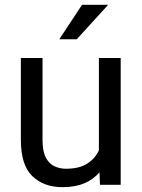

<svg xmlns="http://www.w3.org/2000/svg" viewBox="-20 -770 591 800"><path d="M396.5 0 394.5 -52.2Q370.1 -22.9 332 -6.6Q293.9 9.8 240.2 9.8Q162.6 9.8 114.7 -36.1Q66.9 -82 66.9 -187.5V-528.3H157.2V-186.5Q157.2 -139.2 171.1 -113Q185.1 -86.9 207.5 -76.9Q230 -66.9 254.4 -66.9Q309.6 -66.9 342.8 -87.9Q376 -108.9 392.1 -143.6V-528.3H482.9V0ZM227.1 -606.4 321.8 -750H430.7L299.8 -606.4Z"/></svg>

Font: Vazirmatn UI FD
Style: Regular
Weight: 400
Designer: Saber Rastikerdar
Foundry: Saber Rastikerdar
Version: Version 33.003